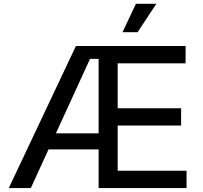

<svg xmlns="http://www.w3.org/2000/svg" viewBox="-20 -963 1039 983"><path d="M24.9 0 368.7 -727.5H930.2V-638.7H582.5V-408.7H907.2V-320.3H582.5V-88.9H935.1V0H484.9V-661.6H440.9L137.7 0ZM193.4 -198.2V-280.3H534.2V-198.2ZM607.4 -798.3 675.8 -943.4H780.3L684.6 -798.3Z"/></svg>

Font: Inter Cardless
Style: Regular
Weight: 400
Designer: Rasmus Andersson
Foundry: rsms
Version: Version 4.001;git-9221beed3